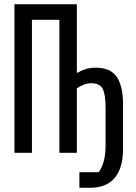

<svg xmlns="http://www.w3.org/2000/svg" viewBox="-20 -718 640 902"><path d="M353 91H443Q458 73 467 41Q476 9 476 -36V-210Q476 -276 462 -301.5Q448 -327 408 -327Q391 -327 373 -320Q355 -313 341 -303V0H259V-625H130V0H48V-698H341V-377H346Q364 -388 384.5 -394Q405 -400 430 -400Q500 -400 529 -356Q558 -312 558 -230V-19Q558 30 547 64.5Q536 99 516 121Q496 143 468 153.5Q440 164 406 164H353Z"/></svg>

Font: PlemolJP35 Console
Style: Regular
Weight: 400
Version: v2.0.3; ttfautohint (v1.8.4.7-5d5b-dirty) -l 6 -r 45 -G 200 